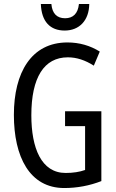

<svg xmlns="http://www.w3.org/2000/svg" viewBox="-20 -938 585 968"><path d="M430 -918H378C373 -869 348 -846 308 -846C267 -846 243 -870 239 -918H186C189 -829 233 -784 306 -784C380 -784 429 -835 430 -918ZM308 -377V-302H409V-81C381 -71 348 -66 311 -66C188 -66 138 -192 138 -357C138 -547 202 -649 322 -649C366 -649 409 -635 453 -607L483 -678C435 -708 380 -724 320 -724C138 -724 50 -572 50 -359C50 -148 129 10 304 10C369 10 432 -2 491 -25V-377Z"/></svg>

Font: Noto Sans Gurmukhi UI ExtraCondensed
Style: Regular
Weight: 400
Width: 2
Designer: Jelle Bosma - Monotype Design Team
Foundry: Monotype Imaging Inc.
Version: Version 2.004